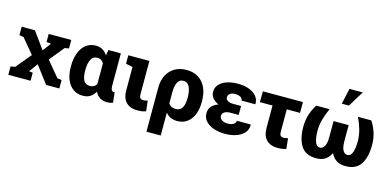

<svg xmlns="http://www.w3.org/2000/svg" viewBox="-86 -1310 4123 2032"><g transform="rotate(15 1975.5 -294.0)"><path d="M11.2 0V-92.3L58.6 -99.1L198.2 -266.1L63.5 -427.7L16.1 -435.5V-528.3L161.6 -527.8L294.4 -343.8L361.8 -433.6L312 -439.9V-528.3H559.6V-435.5L514.2 -427.7L382.8 -267.1L522.5 -99.1L570.3 -92.3V0H425.3L283.2 -188.5L213.4 -93.3L254.9 -87.9V0Z M828.1 10.3Q766.1 10.3 721.2 -22.2Q676.3 -54.7 652.1 -113.5Q627.9 -172.4 627.9 -251V-261.2Q627.9 -344.2 651.9 -406.5Q675.8 -468.8 720.7 -503.4Q765.6 -538.1 827.6 -538.1Q872.1 -538.1 902.8 -519.3Q933.6 -500.5 955.6 -466.3L966.8 -527.3H1103V-175.3Q1103 -140.1 1112.1 -126Q1121.1 -111.8 1136.7 -111.8Q1142.6 -111.8 1146 -112.8L1158.2 -1.5Q1141.1 5.4 1126.2 7.8Q1111.3 10.3 1096.2 10.3Q1049.3 10.3 1015.4 -10Q981.4 -30.3 964.4 -70.8Q941.4 -31.2 908.7 -10.5Q876 10.3 828.1 10.3ZM874.5 -108.9Q921.9 -108.9 946.8 -147.9V-375.5Q921.9 -418.5 876.5 -418.5Q828.1 -418.5 806.6 -375Q785.2 -331.5 785.2 -261.2V-251Q785.2 -184.6 805.4 -146.7Q825.7 -108.9 874.5 -108.9Z M1429.2 10.3Q1347.2 10.3 1303.2 -33.7Q1259.3 -77.6 1259.3 -165.5V-420.4L1184.1 -435.5V-528.3H1415.5V-164.6Q1415.5 -133.8 1425.5 -122.1Q1435.5 -110.4 1459 -110.4Q1473.6 -110.4 1481 -111.6Q1488.3 -112.8 1506.8 -118.2L1520 -4.4Q1496.6 3.9 1476.3 7.1Q1456.1 10.3 1429.2 10.3Z M1579.1 203.1V-281.7Q1579.1 -357.4 1608.6 -415Q1638.2 -472.7 1692.4 -505.4Q1746.6 -538.1 1821.3 -538.1Q1898.9 -538.1 1953.1 -503.4Q2007.3 -468.8 2035.4 -406.5Q2063.5 -344.2 2063.5 -261.2V-251Q2063.5 -172.4 2039.6 -113.8Q2015.6 -55.2 1970.7 -22.5Q1925.8 10.3 1862.8 10.3Q1819.8 10.3 1788.8 -4.6Q1757.8 -19.5 1735.4 -48.3V203.1ZM1813 -108.9Q1864.7 -108.9 1886 -147Q1907.2 -185.1 1907.2 -251V-261.2Q1907.2 -333 1885.7 -375.7Q1864.3 -418.5 1817.9 -418.5Q1775.9 -418.5 1755.6 -379.2Q1735.4 -339.8 1735.4 -270.5V-148.4Q1759.3 -108.9 1813 -108.9Z M2387.2 10.3Q2316.9 10.3 2261.2 -9.3Q2205.6 -28.8 2173.6 -64.7Q2141.6 -100.6 2141.6 -149.9Q2141.6 -238.8 2242.2 -272.5Q2198.7 -289.6 2174.8 -319.8Q2150.9 -350.1 2150.9 -388.7Q2150.9 -435.1 2180.9 -468.5Q2210.9 -502 2263.9 -520Q2316.9 -538.1 2386.2 -538.1Q2454.1 -538.1 2507.1 -518.1Q2560.1 -498 2589.6 -461.9Q2619.1 -425.8 2617.2 -377.9L2616.2 -375H2465.3Q2465.3 -398.9 2441.9 -412.1Q2418.5 -425.3 2386.2 -425.3Q2346.2 -425.3 2326.7 -408.9Q2307.1 -392.6 2307.1 -371.1Q2307.1 -346.7 2328.4 -332.8Q2349.6 -318.8 2387.7 -318.8H2476.1V-220.7H2387.7Q2344.2 -220.7 2320.6 -204.8Q2296.9 -189 2296.9 -162.1Q2296.9 -137.7 2320.3 -119.9Q2343.8 -102.1 2387.2 -102.1Q2425.8 -102.1 2449.7 -117.2Q2473.6 -132.3 2473.6 -156.2H2625L2626 -153.3Q2627.9 -100.6 2595.7 -64.2Q2563.5 -27.8 2508.8 -8.8Q2454.1 10.3 2387.2 10.3Z M2966.3 10.3Q2884.3 10.3 2840.3 -33.7Q2796.4 -77.6 2796.4 -165.5V-409.7H2657.7L2658.7 -528.3H3097.7V-409.7H2952.6V-164.6Q2952.6 -133.8 2963.1 -122.1Q2973.6 -110.4 2998.5 -110.4Q3019 -110.4 3044.4 -118.2L3056.6 -3.9Q3016.6 10.3 2966.3 10.3Z M3385.3 10.3Q3270 10.3 3219.5 -66.9Q3168.9 -144 3168.9 -276.9Q3168.9 -351.6 3189.5 -414.6Q3210 -477.5 3244.1 -528.3H3390.1Q3360.4 -465.8 3342.8 -402.6Q3325.2 -339.4 3325.2 -276.9Q3325.2 -204.1 3341.1 -156.5Q3356.9 -108.9 3394.5 -108.9Q3424.3 -108.9 3443.6 -140.6Q3462.9 -172.4 3462.9 -242.2V-417.5H3628.4V-242.2Q3628.4 -172.4 3647.5 -140.6Q3666.5 -108.9 3695.8 -108.9Q3733.9 -108.9 3750 -156.7Q3766.1 -204.6 3766.1 -276.9Q3766.1 -339.4 3748.3 -402.6Q3730.5 -465.8 3700.2 -528.3H3846.7Q3880.4 -478 3901.4 -414.8Q3922.4 -351.6 3922.4 -276.9Q3922.4 -143.6 3871.6 -66.7Q3820.8 10.3 3706.5 10.3Q3648.4 10.3 3609.9 -13.2Q3571.3 -36.6 3545.4 -88.4Q3517.6 -35.6 3479.7 -12.7Q3441.9 10.3 3385.3 10.3ZM3499 -618.2 3537.6 -790.5H3683.1L3577.1 -618.2Z"/></g></svg>

Font: Roboto Slab ExtraBold
Style: Regular
Weight: 800
Designer: Google
Version: Version 2.001; ttfautohint (v1.8.3)